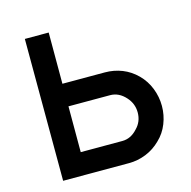

<svg xmlns="http://www.w3.org/2000/svg" viewBox="-88 -649 731 735"><g transform="rotate(-15 277.5 -281.0)"><path d="M167.5 -562.5V-359.5H335.5Q371.5 -359.5 403.8 -346.8Q436 -334 461.5 -308.5Q487 -283 500.2 -249.2Q513.5 -215.5 513.5 -179Q513.5 -143 500.2 -109.5Q487 -76 461.5 -52Q436 -26.5 403 -13.2Q370 0 335.5 0H74L73 -562.5ZM167.5 -88.5H332.5Q366.5 -88.5 392.5 -117.5Q417.5 -142.5 417.5 -179Q417.5 -214 393.5 -240.5Q367 -270 332.5 -270H167.5Z"/></g></svg>

Font: Russisch Sans Medium
Style: Regular
Weight: 500
Width: 4
Designer: Michael Sharanda (font) & Cristiano Sobral (main changes)
Foundry: Michael Sharanda
Version: Version 2.00;September 8, 2020;FontCreator 13.0.0.2681 64-bi